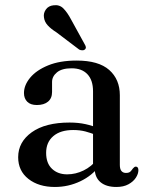

<svg xmlns="http://www.w3.org/2000/svg" viewBox="-20 -714 580 745"><path d="M347.5 -61V-71L341 -74V-359.5Q341 -403 319.2 -426Q297.5 -449 258 -449Q220 -449 201 -433.2Q182 -417.5 182 -396V-357Q182 -332.5 166.2 -319.5Q150.5 -306.5 123 -306.5Q98.5 -306.5 85.8 -319.2Q73 -332 73 -353Q73 -383.5 97 -412.5Q121 -441.5 166.5 -460.2Q212 -479 277.5 -479Q362.5 -479 403.8 -442.5Q445 -406 445 -344.5V-74Q445 -58 451.2 -50.5Q457.5 -43 468.5 -43Q481 -43 486.2 -48.5Q491.5 -54 495.5 -60Q498 -63 500.8 -65.2Q503.5 -67.5 507 -67.5Q512 -67.5 514.5 -63.8Q517 -60 517 -54Q517 -39.5 507.2 -24.5Q497.5 -9.5 478.5 1Q459.5 11.5 431.5 11.5Q392 11.5 369.8 -7.2Q347.5 -26 347.5 -61ZM50.5 -104Q50.5 -163 103.2 -200.8Q156 -238.5 250 -238.5Q284 -238.5 312.2 -232.2Q340.5 -226 362 -216L354 -189.5Q333.5 -198 311.8 -203.8Q290 -209.5 264 -209.5Q214.5 -209.5 186.8 -185.8Q159 -162 159 -121Q159 -80.5 181.8 -59Q204.5 -37.5 240.5 -37.5Q273.5 -37.5 304.2 -52.5Q335 -67.5 357 -95.5L367.5 -72.5Q338 -32.5 291.5 -10.5Q245 11.5 193 11.5Q130 11.5 90.2 -19.8Q50.5 -51 50.5 -104ZM256 -638 308.5 -542.5Q312 -537 313 -531.8Q314 -526.5 309.5 -522Q305.5 -518.5 299.2 -518.8Q293 -519 287.5 -521.5L199 -588.5Q177.5 -602 165 -615.8Q152.5 -629.5 150.5 -647Q148 -663 158 -677.2Q168 -691.5 188 -693.5Q211 -696.5 226.2 -681Q241.5 -665.5 256 -638Z"/></svg>

Font: Fraunces 17pt
Style: Regular
Weight: 400
Version: Version 1.000;[b76b70a41]